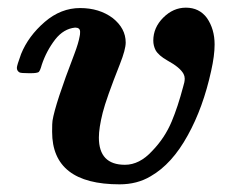

<svg xmlns="http://www.w3.org/2000/svg" viewBox="-20 -473 607 501"><path d="M306 -43Q344 -43 377 -79Q410 -113 428 -156Q444 -194 458 -247Q462 -259 462 -268Q462 -274 459 -280Q450 -297 417 -315Q394 -328 386 -342Q380 -354 380 -367Q380 -401 406 -427Q432 -453 465 -453Q500 -453 520 -426Q540 -397 540 -357Q540 -328 531 -288Q510 -192 470 -120Q429 -45 373 -13Q338 8 292 8Q116 8 116 -129Q116 -153 117 -158Q124 -202 174 -332Q185 -361 188 -379Q189 -382 189 -390Q189 -401 176 -401Q146 -398 124 -370Q101 -340 89 -304Q85 -289 81 -285Q76 -282 61 -282H55Q35 -282 31 -284Q24 -288 24 -296Q24 -302 35 -332Q54 -379 97 -416Q139 -452 189 -452Q239 -452 274 -426Q308 -399 308 -362Q308 -344 293 -306Q257 -215 248 -179Q238 -139 238 -114Q238 -43 306 -43Z"/></svg>

Font: KaTeX_Math
Style: Bold Italic
Weight: 700
Version: Version